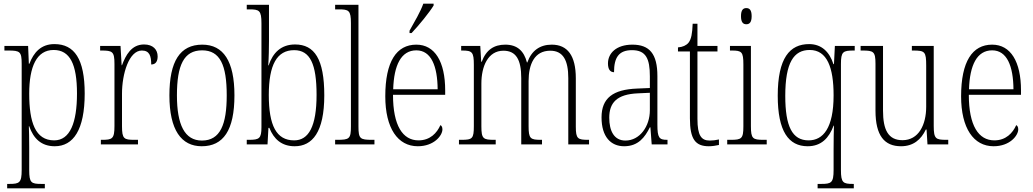

<svg xmlns="http://www.w3.org/2000/svg" viewBox="-20 -786 5623 1045"><path d="M19 239H224V215H205C150 215 139 209 139 140V18C139 -34 138 -75 137 -99H139C162 -32 205 10 278 10C379 10 441 -79 441 -277C441 -465 385 -546 276 -546C203 -546 163 -500 140 -439H137L133 -536H4V-511H25C89 -511 98 -505 98 -438V139C98 209 86 215 30 215H19ZM275 -22C172 -22 139 -121 139 -276C139 -423 179 -514 272 -514C361 -514 399 -436 399 -277C399 -118 361 -22 275 -22Z M529 0H731V-25H712C655 -25 644 -30 644 -99V-276C644 -384 682 -511 752 -511C794 -511 803 -481 803 -435C828 -435 838 -453 838 -479C838 -516 813 -544 764 -544C695 -544 664 -485 644 -431H642L636 -536H525V-511H531C592 -511 603 -506 603 -438V-100C603 -30 591 -25 535 -25H529Z M1078 10C1195 10 1256 -76 1256 -267C1256 -453 1196 -543 1081 -543C960 -543 902 -453 902 -267C902 -78 967 10 1078 10ZM1079 -21C985 -21 943 -107 943 -267C943 -430 980 -512 1080 -512C1178 -512 1214 -432 1214 -267C1214 -109 1179 -21 1079 -21Z M1584 10C1680 10 1745 -67 1745 -267C1745 -464 1692 -544 1586 -544C1510 -544 1465 -499 1442 -430H1440C1443 -471 1444 -528 1444 -564V-760H1323V-735H1336C1391 -735 1403 -730 1403 -659V-94C1403 -32 1391 -25 1335 -25H1323V0H1436L1441 -90H1446C1470 -29 1513 10 1584 10ZM1581 -22C1484 -22 1443 -103 1443 -269C1443 -433 1487 -513 1581 -513C1668 -513 1703 -437 1703 -270C1703 -98 1660 -22 1581 -22Z M1804 0H2018V-25H2006C1940 -25 1931 -30 1931 -98V-760H1804V-735H1823C1878 -735 1890 -730 1890 -660V-98C1890 -30 1881 -25 1815 -25H1804Z M2209 -619V-606H2220C2261 -649 2319 -721 2340 -756V-766H2284C2268 -721 2238 -671 2209 -619ZM2254 10C2342 10 2388 -48 2388 -82C2388 -95 2383 -102 2377 -105C2358 -62 2321 -22 2258 -22C2172 -22 2119 -102 2119 -270H2403V-294C2403 -450 2347 -543 2246 -543C2138 -543 2077 -451 2077 -262C2077 -88 2145 10 2254 10ZM2362 -300H2120C2124 -431 2163 -512 2246 -512C2327 -512 2361 -426 2362 -300Z M2478 0H2678V-25H2671C2610 -25 2600 -30 2600 -99V-331C2600 -425 2636 -510 2720 -510C2789 -510 2817 -461 2817 -361V0H2930V-25H2924C2867 -25 2857 -31 2857 -99V-345C2857 -435 2888 -510 2975 -510C3046 -510 3073 -456 3073 -361V0H3186V-25H3182C3125 -25 3114 -30 3114 -96V-360C3114 -483 3069 -543 2983 -543C2919 -543 2873 -511 2850 -446H2848C2832 -508 2796 -543 2730 -543C2669 -543 2626 -515 2602 -450H2599L2594 -536H2490V-511H2495C2550 -511 2559 -503 2559 -433V-100C2559 -31 2551 -25 2491 -25H2478Z M3377 10C3454 10 3490 -39 3517 -93H3520L3527 0H3613V-25H3610C3568 -25 3558 -36 3558 -107V-372C3558 -493 3515 -543 3422 -543C3334 -543 3289 -496 3289 -441C3289 -410 3300 -393 3322 -393C3322 -473 3348 -513 3420 -513C3496 -513 3517 -466 3517 -371V-307L3448 -304C3316 -299 3254 -252 3254 -147C3254 -41 3305 10 3377 10ZM3384 -21C3322 -21 3296 -74 3296 -145C3296 -226 3336 -273 3452 -278L3517 -281V-186C3517 -98 3462 -21 3384 -21Z M3838 10C3856 10 3876 7 3893 3V-27C3875 -23 3861 -21 3843 -21C3797 -21 3776 -48 3776 -139V-506H3885V-536H3776V-657H3750C3748 -605 3743 -573 3727 -553C3715 -539 3696 -530 3670 -528V-506H3735V-142C3735 -28 3765 10 3838 10Z M4042 -654C4059 -654 4071 -664 4071 -698C4071 -732 4059 -742 4042 -742C4025 -742 4013 -732 4013 -698C4013 -664 4025 -654 4042 -654ZM3938 0H4153V-25H4136C4077 -25 4067 -31 4067 -99V-536H3953V-511H3963C4017 -511 4026 -504 4026 -435V-98C4026 -31 4016 -25 3957 -25H3938Z M4430 239H4627V215H4623C4569 215 4557 209 4557 140V-437C4557 -505 4568 -511 4627 -511H4632V-536H4524L4519 -437H4516C4495 -503 4452 -546 4384 -546C4278 -546 4213 -470 4213 -265C4213 -71 4272 10 4376 10C4450 10 4492 -35 4517 -102H4519C4518 -81 4517 -19 4517 30V139C4517 209 4505 215 4449 215H4430ZM4381 -22C4292 -22 4254 -98 4254 -264C4254 -445 4300 -514 4387 -514C4482 -514 4517 -418 4517 -267C4517 -89 4460 -22 4381 -22Z M4884 10C4951 10 4993 -26 5019 -81H5023L5028 0H5141V-25H5131C5073 -25 5062 -30 5062 -101V-536H4943V-511H4950C5014 -511 5021 -505 5021 -429V-205C5021 -107 4980 -23 4892 -23C4814 -23 4786 -80 4786 -184V-536H4664V-511H4673C4734 -511 4745 -506 4745 -439V-184C4745 -47 4794 10 4884 10Z M5388 10C5476 10 5522 -48 5522 -82C5522 -95 5517 -102 5511 -105C5492 -62 5455 -22 5392 -22C5306 -22 5253 -102 5253 -270H5537V-294C5537 -450 5481 -543 5380 -543C5272 -543 5211 -451 5211 -262C5211 -88 5279 10 5388 10ZM5496 -300H5254C5258 -431 5297 -512 5380 -512C5461 -512 5495 -426 5496 -300Z"/></svg>

Font: Noto Serif Armenian Condensed ExtraLight
Style: Regular
Weight: 200
Width: 3
Designer: Monotype Design Team
Foundry: Monotype Imaging Inc.
Version: Version 2.008